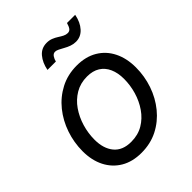

<svg xmlns="http://www.w3.org/2000/svg" viewBox="-206 -841 972 972"><g transform="rotate(-45 280.0 -355.0)"><path d="M239.7 11.7Q175.8 11.7 129.9 -15.4Q84 -42.5 59.1 -91.3Q34.2 -140.1 34.2 -205.1Q34.2 -267.1 54.2 -325.9Q74.2 -384.8 111.8 -431.4Q149.4 -478 202.1 -505.6Q254.9 -533.2 319.8 -533.2Q383.8 -533.2 429.9 -505.9Q476.1 -478.5 500.7 -429.2Q525.4 -379.9 525.4 -314.5Q525.4 -252 505.4 -193.4Q485.4 -134.8 447.5 -88.4Q409.7 -42 357.2 -15.1Q304.7 11.7 239.7 11.7ZM242.2 -64.5Q291 -64.5 328.1 -86.4Q365.2 -108.4 390.6 -145.3Q416 -182.1 429 -226.6Q441.9 -271 441.9 -315.9Q441.9 -358.9 427.7 -390.6Q413.6 -422.4 386 -439.7Q358.4 -457 317.4 -457Q270 -457 232.9 -435.1Q195.8 -413.1 170.4 -376.5Q145 -339.8 131.6 -294.9Q118.2 -250 118.2 -203.6Q118.2 -140.1 149.4 -102.3Q180.7 -64.5 242.2 -64.5ZM402.8 -620.6Q385.3 -620.6 369.1 -626.5Q353 -632.3 338.9 -640.4Q324.7 -648.4 312.7 -654.3Q300.8 -660.2 292 -660.2Q278.8 -660.2 270.8 -647.9Q262.7 -635.7 259.8 -622.1H199.7Q208 -665.5 231.7 -693.8Q255.4 -722.2 293.9 -722.2Q312.5 -722.2 327.6 -716.1Q342.8 -710 355.5 -701.7Q368.2 -693.4 380.1 -687.3Q392.1 -681.2 404.3 -681.2Q417 -681.2 424.3 -690.4Q431.6 -699.7 437.5 -720.2H496.1Q487.3 -674.8 462.6 -647.7Q438 -620.6 402.8 -620.6Z"/></g></svg>

Font: Inter 28pt
Style: Italic
Weight: 400
Italic angle: -9.3988°
Designer: Rasmus Andersson
Foundry: rsms
Version: Version 4.001;git-66647c0bb